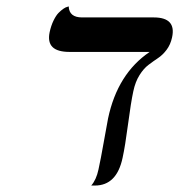

<svg xmlns="http://www.w3.org/2000/svg" viewBox="-20 -574 555 595"><path d="M393.1 -291Q385.7 -256.8 376.7 -188.5Q367.7 -120.1 359.9 -85Q341.8 1 273.9 1H262.7Q278.3 -16.6 285.2 -48.8Q292.5 -82 301.5 -133.5Q310.5 -185.1 314.9 -207Q344.2 -345.7 443.8 -413.1H195.8Q158.2 -413.1 142.8 -428.2Q127.4 -443.4 133.8 -474.1Q138.2 -494.6 146 -510.5Q153.8 -526.4 161.6 -534.2Q169.4 -542 176.5 -546.9Q183.6 -551.8 188.5 -552.7L192.9 -554.2Q194.3 -520 234.4 -520H456.5Q526.9 -520 513.2 -458Q508.3 -435.5 496.3 -419.7Q484.4 -403.8 469.7 -394Q455.1 -384.3 440.2 -373Q425.3 -361.8 412.4 -341.3Q399.4 -320.8 393.1 -291Z"/></svg>

Font: Linux Biolinum O
Style: Italic
Weight: 400
Italic angle: -12°
Designer: Philipp H. Poll
Foundry: Philipp H. Poll
Version: Version 1.1.3